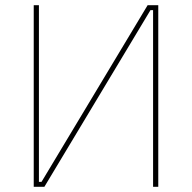

<svg xmlns="http://www.w3.org/2000/svg" viewBox="-20 -720 740 740"><path d="M110 0H151L560 -681H570V0H590V-700H549L140 -19H130V-700H110Z"/></svg>

Font: Fixel Variable
Style: Regular
Weight: 100
Width: 3
Designer: AlfaBravo + MacPaw
Foundry: Kyrylo Tkachov, Marchela Mozhyna, Serhii Makarenko, Maria Weinstein, Zakhar Kryvoshyya
Version: Version 1.211